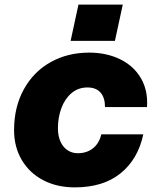

<svg xmlns="http://www.w3.org/2000/svg" viewBox="-20 -800 690 832"><path d="M41 -236Q41 -336 83 -412.5Q125 -489 199 -530.5Q273 -572 366 -572Q442 -572 501 -543Q560 -514 591 -460.5Q622 -407 617 -336H435Q435 -377 415.5 -399Q396 -421 359 -421Q319 -421 290 -396.5Q261 -372 246 -331.5Q231 -291 231 -244Q231 -210 242.5 -185.5Q254 -161 273.5 -148.5Q293 -136 317 -136Q356 -136 383 -157.5Q410 -179 419 -218H601Q578 -110 502.5 -49Q427 12 304 12Q227 12 167.5 -19Q108 -50 74.5 -106.5Q41 -163 41 -236ZM320 -780H512L478 -623H286Z"/></svg>

Font: Azeret Mono ExtraBold
Style: Italic
Weight: 800
Italic angle: -12°
Designer: Martin Vácha
Foundry: Displaay
Version: Version 1.000; Glyphs 3.0.3, build 3074